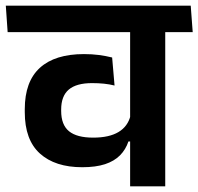

<svg xmlns="http://www.w3.org/2000/svg" viewBox="-42 -658 700 678"><path d="M541.5 -577H417.5V0H541.5ZM379 -544.5H638.5L631.5 -638H372ZM-15 -544.5H588L581 -638H-21.5ZM45.5 -262Q45.5 -164 99 -115.8Q152.5 -67.5 248.5 -67.5Q296 -67.5 328.8 -78.2Q361.5 -89 381.8 -109.5Q402 -130 411.5 -158.5H425L419 -250Q409.5 -211.5 376.5 -191.8Q343.5 -172 287 -172Q229.5 -172 201.8 -194.5Q174 -217 174 -266.5V-271Q174 -319 201 -341.8Q228 -364.5 283 -364.5Q305.5 -364.5 325 -362.5Q344.5 -360.5 362.5 -356L354 -455Q332 -460.5 307.2 -463.8Q282.5 -467 254.5 -467Q152 -467 98.8 -418.5Q45.5 -370 45.5 -272.5Z"/></svg>

Font: Anek Devanagari Medium SemiBold
Style: Regular
Weight: 600
Version: Version 1.003